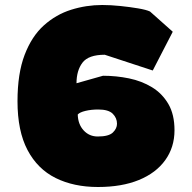

<svg xmlns="http://www.w3.org/2000/svg" viewBox="-20 -738 768 768"><path d="M372 10Q275 10 202.5 -26Q130 -62 90 -138Q50 -214 50 -333Q50 -444 78.5 -518.5Q107 -593 155.5 -636.5Q204 -680 264.5 -699Q325 -718 389 -718Q423 -718 461.5 -714Q500 -710 532.5 -704.5Q565 -699 580 -692L671 -611L591 -456L399 -519Q334 -519 310 -487.5Q286 -456 286 -405L392 -435Q445 -435 496 -424.5Q547 -414 588 -389Q629 -364 653.5 -322Q678 -280 678 -217Q678 -149 641 -97.5Q604 -46 535.5 -18Q467 10 372 10ZM371 -192Q415 -192 431.5 -208Q448 -224 448 -243Q448 -266 431 -283Q414 -300 373 -300Q345 -300 322 -294.5Q299 -289 291 -280Q292 -241 314.5 -216.5Q337 -192 371 -192Z"/></svg>

Font: Rowdies
Style: Bold
Weight: 700
Designer: Jaikishan Patel
Version: Version 1.000; ttfautohint (v1.8.3)